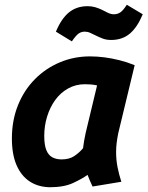

<svg xmlns="http://www.w3.org/2000/svg" viewBox="-20 -775 620 807"><path d="M189 12Q140 11 104.5 -12.5Q69 -36 49.5 -81Q30 -126 30 -193Q30 -269 55.5 -332.5Q81 -396 126.5 -442Q172 -488 231.5 -513Q291 -538 358 -538Q388 -538 419 -534Q450 -530 482 -522Q514 -514 546 -501L477 -215Q473 -195 470.5 -175.5Q468 -156 468 -136Q468 -103 474 -72.5Q480 -42 490 -11L369 9Q365 1 357.5 -16.5Q350 -34 348 -40Q326 -24 287.5 -6Q249 12 189 12ZM239 -105Q271 -105 292 -119Q313 -133 329 -152Q331 -169 333.5 -183Q336 -197 340 -216L388 -416Q375 -419 362 -420Q349 -421 337 -421Q298 -421 266 -403Q234 -385 212 -354.5Q190 -324 178 -285Q166 -246 166 -204Q166 -165 175 -143.5Q184 -122 200.5 -113.5Q217 -105 239 -105ZM282 -601 215 -642Q238 -697 270 -723Q302 -749 348 -749Q365 -749 379 -745Q393 -741 406 -735Q420 -728 433 -721.5Q446 -715 459 -715Q473 -715 485 -722.5Q497 -730 513 -755L580 -715Q557 -660 525.5 -633.5Q494 -607 447 -607Q427 -607 411.5 -613Q396 -619 382 -626Q370 -632 359 -637Q348 -642 336 -642Q322 -642 310.5 -634Q299 -626 282 -601Z"/></svg>

Font: Ubuntu Sans Mono
Style: Bold Italic
Weight: 700
Italic angle: -13.5°
Monospace: yes
Designer: Dalton Maag Ltd
Foundry: Dalton Maag Ltd
Version: Version 1.006